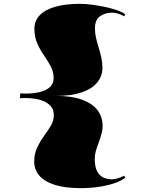

<svg xmlns="http://www.w3.org/2000/svg" viewBox="-20 -839 749 999"><path d="M396 -819Q425 -819 459 -814.5Q493 -810 526 -803Q559 -796 587 -786.5Q615 -777 631 -765L627 -754Q609 -764 593 -768.5Q577 -773 563 -773Q527 -773 500.5 -754.5Q474 -736 474 -691Q474 -666 480 -640.5Q486 -615 494 -589.5Q502 -564 507.5 -538Q513 -512 513 -486Q513 -443 486 -410Q459 -377 405.5 -358.5Q352 -340 274 -340Q353 -340 406.5 -320.5Q460 -301 487 -266Q514 -231 514 -182Q514 -166 510 -149.5Q506 -133 500 -115.5Q494 -98 487.5 -80.5Q481 -63 477 -46.5Q473 -30 473 -13Q473 29 485.5 52.5Q498 76 518.5 85Q539 94 561 94Q571 94 582.5 91.5Q594 89 605.5 84.5Q617 80 627 75L631 86Q612 101 583.5 111.5Q555 122 522 128.5Q489 135 457.5 137.5Q426 140 401 140Q318 140 264 122.5Q210 105 184 74Q158 43 158 1Q158 -39 173.5 -71.5Q189 -104 209 -131.5Q229 -159 244.5 -185Q260 -211 260 -239Q260 -268 245 -285.5Q230 -303 207.5 -312.5Q185 -322 159.5 -325.5Q134 -329 113 -329L84 -328L85 -353L113 -352Q135 -352 160 -355Q185 -358 207.5 -366.5Q230 -375 244.5 -391Q259 -407 259 -433Q259 -465 244 -493.5Q229 -522 209 -550.5Q189 -579 174 -613Q159 -647 159 -689Q159 -731 187 -760Q215 -789 268 -804Q321 -819 396 -819Z"/></svg>

Font: Kalnia SemiExpanded SemiBold
Style: Regular
Weight: 600
Width: 6
Designer: Frida Medrano
Foundry: Frida Medrano
Version: Version 1.105